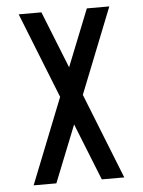

<svg xmlns="http://www.w3.org/2000/svg" viewBox="-51 -741 584 783"><g transform="rotate(-5 240.5 -350.0)"><path d="M55 0 194 -350 55 -700H148L241 -467L334 -700H426L287 -350L426 0H334L241 -233L148 0Z"/></g></svg>

Font: Odibee Sans
Style: Regular
Weight: 400
Designer: James Barnard - Barnard Co. Limited
Version: Version 2.001; ttfautohint (v1.8.3)